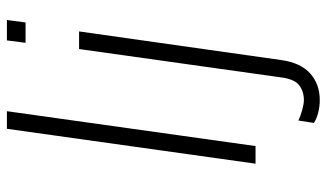

<svg xmlns="http://www.w3.org/2000/svg" viewBox="-215 -545 946 556"><g transform="rotate(-90 258.0 -267.0)"><path d="M214 -720 113 0H62L163 -720ZM471 -666H412L419 -720H478ZM362 75Q354 131 323 158.5Q292 186 246 186Q228 186 210 181.5Q192 177 180 169L187 124Q199 130 217 135Q235 140 246 140Q271 140 289 126.5Q307 113 312 73L394 -511H445Z"/></g></svg>

Font: Chivo Thin Italic
Style: Regular
Weight: 100
Italic angle: -8.05°
Designer: Hector Gatti
Foundry: Omnibus-Type
Version: Version 1.007